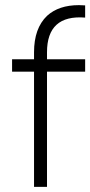

<svg xmlns="http://www.w3.org/2000/svg" viewBox="-20 -732 353 752"><path d="M313.5 -663.1Q164.1 -674.8 164.1 -527.3Q164.1 -517.6 164.1 -500Q201.2 -500 313.5 -500Q313.5 -487.3 313.5 -451.2Q275.4 -451.2 164.1 -451.2Q164.1 -337.9 164.1 0Q151.4 0 113.3 0Q113.3 -112.3 113.3 -451.2Q91.8 -451.2 27.3 -451.2Q27.3 -462.9 27.3 -500Q48.8 -500 113.3 -500Q113.3 -506.8 113.3 -527.3Q113.3 -621.1 164.1 -669.9Q210 -711.9 289.1 -711.9Q300.8 -711.9 313.5 -710.9Q313.5 -695.3 313.5 -663.1Z"/></svg>

Font: LeFont
Style: ExtraLight
Weight: 200
Designer: Leryon MEDIA
Version: Version 1.0